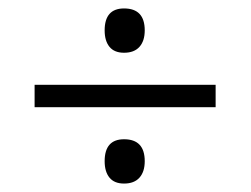

<svg xmlns="http://www.w3.org/2000/svg" viewBox="-20 -513 594 455"><path d="M228 -441Q228 -493 274 -493Q323 -493 323 -441Q323 -416 310.5 -402Q298 -388 274 -388Q251 -388 239.5 -402Q228 -416 228 -441ZM62 -312H491V-259H62ZM228 -131Q228 -183 274 -183Q323 -183 323 -131Q323 -106 310.5 -92Q298 -78 274 -78Q251 -78 239.5 -92Q228 -106 228 -131Z"/></svg>

Font: Caladea
Style: Regular
Weight: 400
Designer: Carolina Giovagnoli and Andres Torresi
Foundry: Carolina Giovagnoli & Andres Torresi
Version: Version 1.001